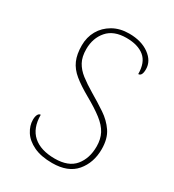

<svg xmlns="http://www.w3.org/2000/svg" viewBox="-178 -825 846 935"><g transform="rotate(30 245.0 -357.0)"><path d="M261 10Q198 10 156.5 -10Q115 -30 95 -61.5Q75 -93 75 -126Q75 -144 80.5 -155Q86 -166 96 -166Q96 -91 139 -53Q182 -15 261 -15Q338 -15 373.5 -58Q409 -101 409 -168Q409 -209 393 -239.5Q377 -270 341.5 -297.5Q306 -325 249 -357Q196 -387 163 -414Q130 -441 115 -475Q100 -509 100 -559Q100 -605 121 -642Q142 -679 181 -701.5Q220 -724 272 -724Q341 -724 385 -692Q429 -660 429 -614Q429 -575 408 -575Q408 -640 372 -669.5Q336 -699 271 -699Q200 -699 164 -657.5Q128 -616 128 -554Q128 -511 143.5 -482.5Q159 -454 188 -431.5Q217 -409 259 -384Q305 -357 345.5 -330Q386 -303 411.5 -265.5Q437 -228 437 -169Q437 -93 393.5 -41.5Q350 10 261 10Z"/></g></svg>

Font: Noto Serif Myanmar Thin
Style: Regular
Weight: 100
Designer: Ben Mitchell and the Monotype Design Team
Foundry: Monotype Imaging Inc.
Version: Version 2.106; ttfautohint (v1.8.4.7-5d5b)